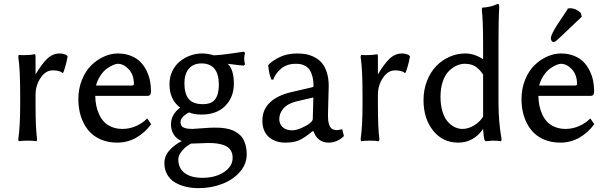

<svg xmlns="http://www.w3.org/2000/svg" viewBox="-20 -725 3152 999"><path d="M291 -446.8Q307.6 -446.8 325.2 -439L332 -432.1Q326.7 -402.3 319.3 -377.4Q312 -352.5 309.1 -347.2L305.2 -345.2Q290.5 -358.9 253.9 -358.9Q217.3 -358.9 191.2 -319.8Q165 -280.8 165 -231.9V-180.2Q165 -58.1 172.9 -1L170.9 9.8Q152.3 6.8 124 6.8Q95.7 6.8 77.1 9.8L75.2 -1Q85 -68.8 85 -180.2V-234.9Q85 -366.7 75.2 -428.2L77.1 -439Q84 -438 102.1 -438Q139.2 -438 159.2 -442.9Q162.6 -442.9 163.8 -439.7Q165 -436.5 165 -425.8V-337.9Q196.8 -391.6 225.3 -419.2Q253.9 -446.8 291 -446.8Z M479.5 -279.8H662.6Q676.8 -279.8 676.8 -287.1Q676.8 -335.4 650.1 -364.3Q623.5 -393.1 592.8 -393.1Q583.5 -393.1 568.6 -386.7Q553.7 -380.4 536.4 -368.2Q519 -356 503.2 -332.5Q487.3 -309.1 479.5 -279.8ZM745.6 -108.9 766.6 -79.1Q734.4 -34.7 689 -8.8Q643.6 17.1 589.8 17.1Q540 17.1 501 -0.7Q461.9 -18.6 437.5 -49.6Q413.1 -80.6 400.4 -121.1Q387.7 -161.6 387.7 -209Q387.7 -263.2 406.2 -309.3Q424.8 -355.5 454.6 -384.8Q484.4 -414.1 520.5 -430.4Q556.6 -446.8 592.8 -446.8Q630.9 -446.8 661.1 -434.6Q691.4 -422.4 710.7 -402.6Q730 -382.8 742.7 -356.7Q755.4 -330.6 760.5 -304.2Q765.6 -277.8 765.6 -250Q765.6 -226.1 747.6 -226.1H475.6Q476.1 -199.7 480.7 -176.3Q485.4 -152.8 495.8 -129.9Q506.3 -106.9 522 -90.6Q537.6 -74.2 562.3 -64.2Q586.9 -54.2 617.7 -54.2Q655.3 -54.2 689.9 -70.1Q724.6 -85.9 745.6 -108.9Z M907.7 104Q907.7 150.4 940.9 175.3Q974.1 200.2 1031.7 200.2Q1101.6 200.2 1146 170.2Q1190.4 140.1 1190.4 96.2Q1190.4 77.1 1183.6 63.2Q1176.8 49.3 1165.5 41Q1154.3 32.7 1137 27.6Q1119.6 22.5 1102.1 20.8Q1084.5 19 1061.5 19Q1055.2 19 1023.7 20.5Q992.2 22 976.6 22V21Q948.2 34.7 928 58.6Q907.7 82.5 907.7 104ZM1030.8 -446.8Q1062.5 -446.8 1092.8 -437Q1134.8 -439 1188.5 -447.3Q1242.2 -455.6 1248.5 -456.1L1254.9 -450.2Q1250.5 -431.6 1250.5 -419.9Q1250.5 -408.2 1254.9 -390.1L1248.5 -383.8Q1223.6 -385.3 1199 -388.9Q1174.3 -392.6 1164.6 -393.1Q1196.8 -364.3 1196.8 -289.1Q1196.8 -219.7 1152.3 -174.3Q1107.9 -128.9 1027.8 -128.9Q989.3 -128.9 963.9 -140.1Q919.4 -117.2 919.4 -88.9Q919.4 -77.6 924.8 -70.1Q930.2 -62.5 940.4 -59.3Q950.7 -56.2 959.7 -55.2Q968.8 -54.2 981.4 -54.2Q985.4 -54.2 1031 -57.6Q1076.7 -61 1093.8 -61Q1110.8 -61 1124.5 -60.3Q1138.2 -59.6 1156.5 -56.4Q1174.8 -53.2 1189 -47.6Q1203.1 -42 1217.8 -31.5Q1232.4 -21 1241.9 -6.8Q1251.5 7.3 1257.6 29.1Q1263.7 50.8 1263.7 78.1Q1263.7 128.4 1228.8 168.9Q1193.8 209.5 1136.7 231.7Q1079.6 253.9 1012.7 253.9Q976.6 253.9 945.6 246.3Q914.6 238.8 889.4 223.6Q864.3 208.5 849.9 182.9Q835.4 157.2 835.4 124Q835.4 85.4 862.5 56.2Q889.6 26.9 925.8 8.8Q897.9 -2.4 883.8 -25.4Q869.6 -48.3 869.6 -78.1Q869.6 -129.4 917.5 -165Q861.8 -206.5 861.8 -287.1Q861.8 -324.7 877 -355.7Q892.1 -386.7 916.7 -406.2Q941.4 -425.8 970.9 -436.3Q1000.5 -446.8 1030.8 -446.8ZM1027.8 -395Q985.4 -395 962.4 -367.2Q939.5 -339.4 939.5 -292Q939.5 -237.8 961.7 -210.4Q983.9 -183.1 1035.6 -183.1Q1081.1 -183.1 1099.9 -209Q1118.7 -234.9 1118.7 -284.2Q1118.7 -395 1027.8 -395Z M1610.4 -217.8 1525.4 -198.2Q1478 -187 1455.6 -161.6Q1433.1 -136.2 1433.1 -105Q1433.1 -80.6 1450.4 -63.7Q1467.8 -46.9 1500.5 -46.9Q1527.3 -46.9 1567.1 -67.9Q1606.9 -88.9 1607.4 -106ZM1610.4 -41H1606.4V-43Q1564.5 -7.3 1536.1 4.9Q1507.8 17.1 1464.4 17.1Q1412.1 17.1 1378.7 -12.2Q1345.2 -41.5 1345.2 -98.1Q1345.2 -154.3 1384.5 -191.7Q1423.8 -229 1493.2 -245.1L1604.5 -271Q1611.3 -274.4 1611.3 -275.9Q1611.3 -306.6 1605 -329.1Q1598.6 -351.6 1589.6 -363.5Q1580.6 -375.5 1567.1 -382.6Q1553.7 -389.6 1543.2 -391.4Q1532.7 -393.1 1519.5 -393.1Q1471.7 -393.1 1441.9 -367.2Q1412.1 -341.3 1401.4 -310.1L1392.1 -311Q1380.4 -334.5 1375.5 -386.2Q1397 -409.7 1436 -428.2Q1475.1 -446.8 1525.4 -446.8Q1550.3 -446.8 1572 -442.9Q1593.8 -439 1616.2 -427.5Q1638.7 -416 1654.5 -397.7Q1670.4 -379.4 1680.4 -348.4Q1690.4 -317.4 1690.4 -276.9Q1690.4 -273.4 1688.5 -207.8Q1686.5 -142.1 1686.5 -126Q1686.5 -110.4 1687.5 -100.3Q1688.5 -90.3 1692.6 -76.4Q1696.8 -62.5 1707 -55.2Q1717.3 -47.9 1733.4 -47.9Q1744.6 -47.9 1760.3 -53.2L1769.5 -17.1Q1735.4 17.1 1688.5 17.1Q1660.6 17.1 1639.9 1Q1619.1 -15.1 1610.4 -45.9Z M2072.3 -446.8Q2088.9 -446.8 2106.4 -439L2113.3 -432.1Q2107.9 -402.3 2100.6 -377.4Q2093.3 -352.5 2090.3 -347.2L2086.4 -345.2Q2071.8 -358.9 2035.2 -358.9Q1998.5 -358.9 1972.4 -319.8Q1946.3 -280.8 1946.3 -231.9V-180.2Q1946.3 -58.1 1954.1 -1L1952.1 9.8Q1933.6 6.8 1905.3 6.8Q1877 6.8 1858.4 9.8L1856.4 -1Q1866.2 -68.8 1866.2 -180.2V-234.9Q1866.2 -366.7 1856.4 -428.2L1858.4 -439Q1865.2 -438 1883.3 -438Q1920.4 -438 1940.4 -442.9Q1943.8 -442.9 1945.1 -439.7Q1946.3 -436.5 1946.3 -425.8V-337.9Q1978 -391.6 2006.6 -419.2Q2035.2 -446.8 2072.3 -446.8Z M2397.9 -393.1Q2377.4 -393.1 2356.7 -384Q2335.9 -375 2316.2 -356Q2296.4 -336.9 2284.2 -302Q2272 -267.1 2272 -221.2Q2272 -178.2 2282.2 -144.8Q2292.5 -111.3 2309.3 -92.3Q2326.2 -73.2 2345.7 -63.7Q2365.2 -54.2 2386.7 -54.2Q2416.5 -54.2 2446.5 -72.3Q2476.6 -90.3 2493.7 -118.2V-336.9Q2475.6 -364.7 2453.6 -378.9Q2431.6 -393.1 2397.9 -393.1ZM2400.9 -446.8Q2447.3 -446.8 2493.7 -417V-481Q2493.7 -623.5 2486.8 -673.8L2488.8 -685.1Q2508.3 -686.5 2523.9 -689.7Q2539.6 -692.9 2547.4 -695.8Q2555.2 -698.7 2570.8 -705.1Q2577.6 -705.1 2577.6 -688Q2573.7 -626 2573.7 -499V-191.9Q2573.7 -89.8 2589.8 -1L2587.9 9.8Q2568.4 6.8 2543 6.8Q2535.6 6.8 2525.4 8.3Q2515.1 9.8 2508.8 9.8Q2504.9 9.8 2502.2 5.1Q2499.5 0.5 2498.3 -8.1Q2497.1 -16.6 2496.1 -23.9Q2495.1 -31.2 2494.6 -42.2Q2494.1 -53.2 2493.7 -57.1V-54.2Q2444.3 17.1 2363.8 17.1Q2283.7 17.1 2233.6 -45.4Q2183.6 -107.9 2183.6 -204.1Q2183.6 -257.3 2201.4 -303.2Q2219.2 -349.1 2249 -380.4Q2278.8 -411.6 2318.4 -429.2Q2357.9 -446.8 2400.9 -446.8Z M2785.2 -279.8H2968.3Q2982.4 -279.8 2982.4 -287.1Q2982.4 -335.4 2955.8 -364.3Q2929.2 -393.1 2898.4 -393.1Q2889.2 -393.1 2874.3 -386.7Q2859.4 -380.4 2842 -368.2Q2824.7 -356 2808.8 -332.5Q2793 -309.1 2785.2 -279.8ZM3051.3 -108.9 3072.3 -79.1Q3040 -34.7 2994.6 -8.8Q2949.2 17.1 2895.5 17.1Q2845.7 17.1 2806.6 -0.7Q2767.6 -18.6 2743.2 -49.6Q2718.8 -80.6 2706.1 -121.1Q2693.4 -161.6 2693.4 -209Q2693.4 -263.2 2711.9 -309.3Q2730.5 -355.5 2760.3 -384.8Q2790 -414.1 2826.2 -430.4Q2862.3 -446.8 2898.4 -446.8Q2936.5 -446.8 2966.8 -434.6Q2997.1 -422.4 3016.4 -402.6Q3035.6 -382.8 3048.3 -356.7Q3061 -330.6 3066.2 -304.2Q3071.3 -277.8 3071.3 -250Q3071.3 -226.1 3053.2 -226.1H2781.2Q2781.7 -199.7 2786.4 -176.3Q2791 -152.8 2801.5 -129.9Q2812 -106.9 2827.6 -90.6Q2843.3 -74.2 2867.9 -64.2Q2892.6 -54.2 2923.3 -54.2Q2960.9 -54.2 2995.6 -70.1Q3030.3 -85.9 3051.3 -108.9ZM2933.1 -676.8V-680.2Q2939 -682.1 2947.3 -682.1Q2976.6 -682.1 3001.5 -658.2L3007.3 -638.2L2890.1 -526.9Q2867.7 -505.9 2860.4 -505.9Q2855 -505.9 2850.6 -511.7Q2846.2 -517.6 2846.2 -525.9Q2846.2 -536.1 2856.4 -556.4Q2866.7 -576.7 2878.2 -594.2Q2889.6 -611.8 2908.2 -639.4Q2926.8 -667 2933.1 -676.8ZM2857.4 -559.1V-558.1H2856.4Z"/></svg>

Font: Linear Smooth Low Contrast
Style: Regular
Weight: 500
Designer: Philipp H. Poll, Flanker
Foundry: Philipp H. Poll, reworked by Flanker
Version: Version 1.010 | FøM Fix